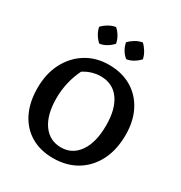

<svg xmlns="http://www.w3.org/2000/svg" viewBox="-204 -1032 1119 1188"><g transform="rotate(30 355.5 -438.0)"><path d="M346 11Q255 11 187.5 -29Q120 -69 83.5 -143Q47 -217 47 -318Q47 -421 87.5 -498.5Q128 -576 198.5 -619.5Q269 -663 360 -663Q453 -663 521.5 -622.5Q590 -582 627.5 -509Q665 -436 665 -338Q665 -232 625.5 -154Q586 -76 514.5 -32.5Q443 11 346 11ZM356 -71Q436 -71 483.5 -139Q531 -207 531 -329Q531 -446 484 -511Q437 -576 351 -576Q321 -576 290 -567Q259 -558 230 -539Q180 -436 180 -321Q180 -204 227 -137.5Q274 -71 356 -71ZM280 -887Q300 -869 313.5 -845.5Q327 -822 331 -797Q314 -778 290 -763.5Q266 -749 241 -746Q222 -762 207.5 -786Q193 -810 188 -836Q206 -855 230 -869Q254 -883 280 -887ZM471 -887Q490 -869 504 -845.5Q518 -822 523 -797Q506 -778 482 -763.5Q458 -749 433 -746Q391 -780 380 -836Q398 -855 421.5 -869Q445 -883 471 -887Z"/></g></svg>

Font: Piazzolla SemiBold
Style: Regular
Weight: 600
Designer: Juan Pablo del Peral
Foundry: Huerta Tipografica
Version: Version 1.330